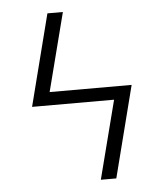

<svg xmlns="http://www.w3.org/2000/svg" viewBox="-53 -781 705 828"><g transform="rotate(-5 300.0 -367.5)"><path d="M350 0 437 -339H82L183 -735H250L163 -396H518L417 0Z"/></g></svg>

Font: Iosevka Aile Light
Style: Regular
Weight: 300
Designer: Belleve Invis
Foundry: Belleve Invis
Version: Version 27.3.5; ttfautohint (v1.8.4)